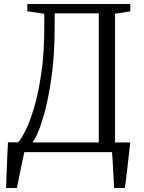

<svg xmlns="http://www.w3.org/2000/svg" viewBox="-20 -763 722 963"><path d="M10.5 180Q12 142.5 13.2 104.5Q14.5 66.5 16.2 28Q18 -10.5 20 -49H70Q85.5 -63.5 107.8 -107.8Q130 -152 151.5 -225Q173 -298 187.5 -397.5Q202 -497 202 -622V-694L117 -706.5V-743H633.5V-706L557 -694V-48.5H633.5Q631 -26 628.2 -3Q625.5 20 623 42.8Q620.5 65.5 617.8 88.5Q615 111.5 612.2 134.5Q609.5 157.5 606.5 180H552.5Q551 157 549.8 133.8Q548.5 110.5 547.2 87.5Q546 64.5 544.8 42.2Q543.5 20 542 0H102Q97.5 19 92.2 44.5Q87 70 81.8 96Q76.5 122 72 144.5Q67.5 167 64.5 180ZM143.5 -48.5H475.5V-696H254.5L254 -613Q253.5 -505.5 242.8 -412.5Q232 -319.5 215 -245.5Q198 -171.5 179 -121.2Q160 -71 143.5 -48.5Z"/></svg>

Font: Merriweather 48pt Light
Style: Regular
Weight: 300
Version: Version 2.100